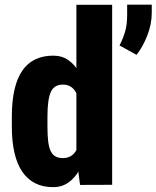

<svg xmlns="http://www.w3.org/2000/svg" viewBox="-20 -770 652 800"><path d="M298.3 -118.7V-750H447.3V0L313.5 0.5ZM29.3 -242.2V-283.7Q29.3 -348.6 40.3 -396.5Q51.3 -444.3 73 -475.8Q94.7 -507.3 127.2 -522.7Q159.7 -538.1 201.7 -538.1Q238.8 -538.1 265.9 -518.8Q293 -499.5 312 -464.8Q331.1 -430.2 343 -383.3Q355 -336.4 360.4 -281.7V-239.3Q354 -188 342.3 -142.8Q330.6 -97.7 311.5 -63.2Q292.5 -28.8 265.1 -9.5Q237.8 9.8 201.2 9.8Q159.2 9.8 127 -6.3Q94.7 -22.5 73 -54.2Q51.3 -85.9 40.3 -133.1Q29.3 -180.2 29.3 -242.2ZM177.7 -283.7V-242.2Q177.7 -206.5 180.7 -181.6Q183.6 -156.7 190.9 -141.1Q198.2 -125.5 210.7 -118.4Q223.1 -111.3 242.2 -111.3Q267.1 -111.3 283 -125.2Q298.8 -139.2 306.2 -164.1Q313.5 -189 313 -222.7V-298.8Q313.5 -327.1 308.8 -349.4Q304.2 -371.6 295.4 -386.7Q286.6 -401.9 273.4 -409.7Q260.3 -417.5 242.7 -417.5Q224.6 -417.5 211.9 -410.2Q199.2 -402.8 191.9 -387Q184.6 -371.1 181.2 -345.7Q177.7 -320.3 177.7 -283.7ZM612.3 -750.5V-716.3Q612.3 -668.9 593.3 -620.8Q574.2 -572.8 548.8 -541.5L478 -580.6Q491.7 -606.9 500.7 -636.2Q509.8 -665.5 509.8 -708V-750.5Z"/></svg>

Font: Roboto Condensed ExtraBold
Style: Regular
Weight: 800
Designer: Christian Robertson
Foundry: Google
Version: Version 3.008; 2023